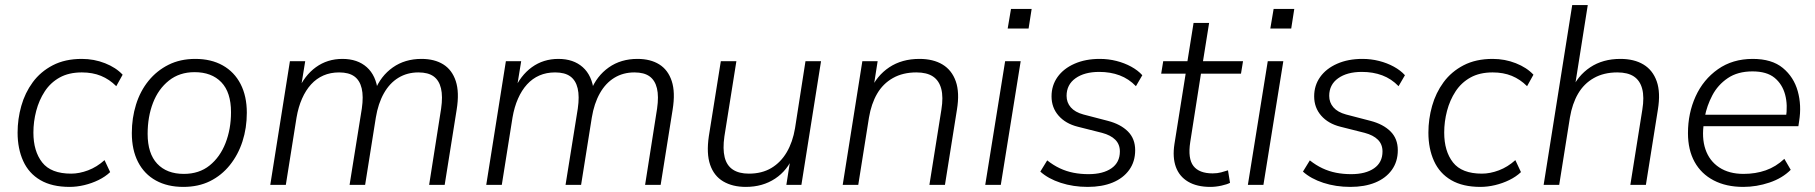

<svg xmlns="http://www.w3.org/2000/svg" viewBox="-20 -725 7120 753"><path d="M253 8Q184 8 138.5 -18.5Q93 -45 71 -93.5Q49 -142 49 -205Q49 -258 63.5 -309.5Q78 -361 108.5 -402.5Q139 -444 187 -469Q235 -494 301 -494Q349 -494 392 -477Q435 -460 461 -432L436 -387Q409 -414 376 -427.5Q343 -441 301 -441Q250 -441 214 -421Q178 -401 155.5 -366.5Q133 -332 122 -290Q111 -248 111 -205Q111 -132 145.5 -88Q180 -44 259 -44Q291 -44 325.5 -57Q360 -70 390 -97L412 -50Q393 -32 366.5 -19Q340 -6 310.5 1Q281 8 253 8Z M699 8Q637 8 591.5 -17Q546 -42 521.5 -89.5Q497 -137 497 -203Q497 -262 513.5 -315Q530 -368 562.5 -408Q595 -448 641 -471Q687 -494 746 -494Q808 -494 853.5 -468.5Q899 -443 923.5 -395.5Q948 -348 948 -283Q948 -223 931 -170.5Q914 -118 881.5 -77.5Q849 -37 803.5 -14.5Q758 8 699 8ZM701 -43Q761 -43 802 -76Q843 -109 864.5 -164Q886 -219 886 -285Q886 -363 848 -402.5Q810 -442 743 -442Q684 -442 642.5 -409Q601 -376 580 -321.5Q559 -267 559 -200Q559 -123 596.5 -83Q634 -43 701 -43Z M1040 0 1117 -485H1177L1158 -368L1148 -369Q1174 -429 1219 -461.5Q1264 -494 1323 -494Q1382 -494 1418.5 -461.5Q1455 -429 1462 -367L1450 -369Q1473 -427 1520.5 -460.5Q1568 -494 1633 -494Q1684 -494 1718.5 -472.5Q1753 -451 1767.5 -407Q1782 -363 1771 -295L1724 0H1663L1710 -299Q1717 -347 1709.5 -378.5Q1702 -410 1680.5 -425.5Q1659 -441 1621 -441Q1577 -441 1542.5 -420Q1508 -399 1485.5 -359Q1463 -319 1454 -264L1412 0H1351L1399 -299Q1406 -347 1398.5 -378.5Q1391 -410 1369.5 -425.5Q1348 -441 1310 -441Q1276 -441 1248.5 -429Q1221 -417 1200 -394Q1179 -371 1164.5 -338Q1150 -305 1143 -264L1101 0Z M1887 0 1964 -485H2024L2005 -368L1995 -369Q2021 -429 2066 -461.5Q2111 -494 2170 -494Q2229 -494 2265.5 -461.5Q2302 -429 2309 -367L2297 -369Q2320 -427 2367.5 -460.5Q2415 -494 2480 -494Q2531 -494 2565.5 -472.5Q2600 -451 2614.5 -407Q2629 -363 2618 -295L2571 0H2510L2557 -299Q2564 -347 2556.5 -378.5Q2549 -410 2527.5 -425.5Q2506 -441 2468 -441Q2424 -441 2389.5 -420Q2355 -399 2332.5 -359Q2310 -319 2301 -264L2259 0H2198L2246 -299Q2253 -347 2245.5 -378.5Q2238 -410 2216.5 -425.5Q2195 -441 2157 -441Q2123 -441 2095.5 -429Q2068 -417 2047 -394Q2026 -371 2011.5 -338Q1997 -305 1990 -264L1948 0Z M2905 8Q2853 8 2816.5 -13.5Q2780 -35 2765 -79Q2750 -123 2760 -191L2807 -485H2868L2821 -190Q2814 -141 2822 -108.5Q2830 -76 2854 -60Q2878 -44 2917 -44Q2968 -44 3005 -66Q3042 -88 3065.5 -128Q3089 -168 3098 -222L3139 -485H3200L3123 0H3064L3082 -115H3092Q3069 -57 3020 -24.5Q2971 8 2905 8Z M3285 0 3362 -485H3422L3404 -370H3393Q3418 -428 3467.5 -461Q3517 -494 3586 -494Q3640 -494 3676.5 -472Q3713 -450 3728.5 -406Q3744 -362 3733 -295L3686 0H3625L3672 -295Q3680 -344 3671.5 -376.5Q3663 -409 3639 -425Q3615 -441 3574 -441Q3521 -441 3482 -419Q3443 -397 3420 -357.5Q3397 -318 3388 -264L3346 0Z M3932 -613 3945 -690H4026L4014 -613ZM3844 0 3922 -485H3983L3905 0Z M4246 8Q4189 8 4140 -8Q4091 -24 4060 -52L4087 -96Q4111 -77 4136.5 -65Q4162 -53 4190 -47.5Q4218 -42 4249 -42Q4306 -42 4339 -65Q4372 -88 4372 -131Q4372 -159 4354 -177Q4336 -195 4302 -204L4207 -228Q4159 -240 4131.5 -271.5Q4104 -303 4104 -347Q4104 -390 4127.5 -423Q4151 -456 4194 -475Q4237 -494 4293 -494Q4327 -494 4358.5 -486Q4390 -478 4416.5 -463.5Q4443 -449 4460 -430L4435 -387Q4407 -416 4371 -429.5Q4335 -443 4291 -443Q4233 -443 4198 -418Q4163 -393 4163 -349Q4163 -323 4179.5 -304Q4196 -285 4229 -276L4325 -251Q4375 -238 4403.5 -209.5Q4432 -181 4432 -136Q4432 -91 4408.5 -58.5Q4385 -26 4343.5 -9Q4302 8 4246 8Z M4727 8Q4674 8 4639.5 -12.5Q4605 -33 4591.5 -70.5Q4578 -108 4586 -160L4630 -436H4534L4542 -485H4637L4661 -635H4722L4698 -485H4855L4847 -436H4690L4648 -168Q4638 -103 4660.5 -74Q4683 -45 4736 -45Q4754 -45 4769 -49Q4784 -53 4796 -57L4804 -8Q4793 -2 4770.5 3Q4748 8 4727 8Z M4962 -613 4975 -690H5056L5044 -613ZM4874 0 4952 -485H5013L4935 0Z M5276 8Q5219 8 5170 -8Q5121 -24 5090 -52L5117 -96Q5141 -77 5166.5 -65Q5192 -53 5220 -47.5Q5248 -42 5279 -42Q5336 -42 5369 -65Q5402 -88 5402 -131Q5402 -159 5384 -177Q5366 -195 5332 -204L5237 -228Q5189 -240 5161.5 -271.5Q5134 -303 5134 -347Q5134 -390 5157.5 -423Q5181 -456 5224 -475Q5267 -494 5323 -494Q5357 -494 5388.5 -486Q5420 -478 5446.5 -463.5Q5473 -449 5490 -430L5465 -387Q5437 -416 5401 -429.5Q5365 -443 5321 -443Q5263 -443 5228 -418Q5193 -393 5193 -349Q5193 -323 5209.5 -304Q5226 -285 5259 -276L5355 -251Q5405 -238 5433.5 -209.5Q5462 -181 5462 -136Q5462 -91 5438.5 -58.5Q5415 -26 5373.5 -9Q5332 8 5276 8Z M5786 8Q5717 8 5671.5 -18.5Q5626 -45 5604 -93.5Q5582 -142 5582 -205Q5582 -258 5596.5 -309.5Q5611 -361 5641.5 -402.5Q5672 -444 5720 -469Q5768 -494 5834 -494Q5882 -494 5925 -477Q5968 -460 5994 -432L5969 -387Q5942 -414 5909 -427.5Q5876 -441 5834 -441Q5783 -441 5747 -421Q5711 -401 5688.5 -366.5Q5666 -332 5655 -290Q5644 -248 5644 -205Q5644 -132 5678.5 -88Q5713 -44 5792 -44Q5824 -44 5858.5 -57Q5893 -70 5923 -97L5945 -50Q5926 -32 5899.5 -19Q5873 -6 5843.5 1Q5814 8 5786 8Z M6034 0 6146 -705H6207L6154 -370H6142Q6167 -428 6216.5 -461Q6266 -494 6335 -494Q6389 -494 6425.5 -472Q6462 -450 6477.5 -406Q6493 -362 6482 -295L6435 0H6374L6421 -295Q6429 -344 6420.5 -376.5Q6412 -409 6388 -425Q6364 -441 6323 -441Q6270 -441 6231 -419Q6192 -397 6169 -357.5Q6146 -318 6137 -264L6095 0Z M6817 8Q6750 8 6701 -17.5Q6652 -43 6626 -90Q6600 -137 6600 -203Q6600 -281 6630 -347Q6660 -413 6717.5 -453.5Q6775 -494 6854 -494Q6929 -494 6972 -458.5Q7015 -423 7030.5 -367.5Q7046 -312 7036 -250L7033 -230H6645L6652 -275H7003L6984 -262Q6992 -313 6981 -354Q6970 -395 6939.5 -420Q6909 -445 6853 -445Q6795 -445 6756 -418.5Q6717 -392 6695.5 -351Q6674 -310 6666 -267L6663 -246Q6653 -185 6668.5 -139.5Q6684 -94 6722.5 -68.5Q6761 -43 6818 -43Q6865 -43 6905 -57Q6945 -71 6978 -102L7003 -59Q6970 -26 6919.5 -9Q6869 8 6817 8Z"/></svg>

Font: Nunito Sans 12pt Light
Style: Italic
Weight: 300
Italic angle: -9°
Designer: Vernon Adams
Foundry: Vernon Adams
Version: Version 3.101;gftools[0.9.27]